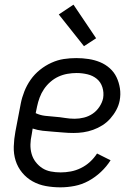

<svg xmlns="http://www.w3.org/2000/svg" viewBox="-20 -791 590 823"><path d="M239 12Q207 12 176.5 6.5Q146 1 120 -13.5Q94 -28 75 -51Q56 -74 47 -102.5Q38 -131 39 -163Q40 -195 46 -227L69 -347Q74 -373 84.5 -399.5Q95 -426 111.5 -449.5Q128 -473 151 -491.5Q174 -510 200.5 -522Q227 -534 253.5 -538Q280 -542 307 -542Q334 -542 360 -538Q386 -534 409 -524.5Q432 -515 450.5 -498.5Q469 -482 479.5 -460Q490 -438 494 -412.5Q498 -387 493 -360Q489 -339 478.5 -319.5Q468 -300 453 -283Q438 -266 419 -254Q400 -242 379 -234.5Q358 -227 337 -224Q316 -221 296 -221Q273 -221 251.5 -223Q230 -225 207.5 -226.5Q185 -228 163 -230.5Q141 -233 120 -240L116 -215Q111 -193 110.5 -172Q110 -151 115.5 -131.5Q121 -112 133 -96.5Q145 -81 161 -70.5Q177 -60 197.5 -56Q218 -52 240 -52Q261 -52 283 -56Q305 -60 326.5 -70.5Q348 -81 365.5 -97Q383 -113 396 -133L454 -104Q437 -77 412.5 -54Q388 -31 359.5 -15.5Q331 0 300 6Q269 12 239 12ZM300 -282Q320 -282 340 -287Q360 -292 377 -303.5Q394 -315 406 -333Q418 -351 422 -370Q426 -394 419 -416.5Q412 -439 395 -453Q378 -467 355 -472.5Q332 -478 308 -478Q289 -478 269 -474.5Q249 -471 230.5 -462.5Q212 -454 196 -440Q180 -426 168.5 -409Q157 -392 150 -373Q143 -354 139 -335L133 -306Q152 -297 173.5 -294.5Q195 -292 216 -290.5Q237 -289 258 -285.5Q279 -282 300 -282ZM340 -593 232 -729 295 -771 392 -627Z"/></svg>

Font: Lode
Style: Italic
Weight: 400
Italic angle: -11°
Monospace: yes
Designer: Belleve Invis
Foundry: Belleve Invis
Version: Version 29.2.0; ttfautohint (v1.8.3)